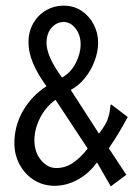

<svg xmlns="http://www.w3.org/2000/svg" viewBox="-20 -649 490 681"><path d="M373 12 324 -73Q296 -34 256 -12Q216 10 174 10Q133 10 100.5 -10.5Q68 -31 49.5 -65.5Q31 -100 31 -141Q31 -204 62.5 -257.5Q94 -311 145 -343Q81 -430 81 -498Q81 -537 98 -566.5Q115 -596 143.5 -612.5Q172 -629 205 -629Q242 -629 269.5 -610.5Q297 -592 312.5 -562Q328 -532 328 -498Q328 -466 315.5 -432.5Q303 -399 281 -372Q259 -345 231 -330L331 -175Q354 -205 361.5 -225Q369 -245 371 -269Q371 -275 374 -279L433 -234Q417 -204 401 -177.5Q385 -151 366 -123L428 -29ZM200 -374Q231 -391 248.5 -425Q266 -459 266 -492Q266 -525 248 -548Q230 -571 206 -571Q181 -571 163 -550.5Q145 -530 145 -497Q145 -449 200 -374ZM180 -53Q212 -53 239 -71.5Q266 -90 291 -122L177 -295Q142 -270 122 -230.5Q102 -191 102 -152Q102 -109 125.5 -81Q149 -53 180 -53Z"/></svg>

Font: Inconsolata SemiCondensed
Style: Regular
Weight: 400
Width: 4
Monospace: yes
Designer: Raph Levien, Cyreal, Brenton Simpson
Foundry: Raph Levien, Cyreal, Google
Version: Version 3.000; ttfautohint (v1.8.2.53-6de2)